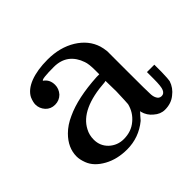

<svg xmlns="http://www.w3.org/2000/svg" viewBox="-117 -586 735 735"><g transform="rotate(-45 250.0 -218.5)"><path d="M78 -321Q63 -338 63 -359Q63 -372 71 -391Q85 -418 123 -433Q162 -448 218 -448Q284 -448 333 -418Q381 -388 396 -340Q400 -327 402 -309V-194Q402 -91 403 -80Q403 -64 408 -54Q414 -40 428 -40Q441 -40 447 -54Q453 -66 453 -109V-145H493V-106Q492 -67 490 -59Q481 -31 457 -13Q434 6 400 6Q376 6 356 -12Q336 -28 329 -54V-58Q323 -52 317 -45Q305 -31 304 -30Q254 11 190 11Q137 11 97 -11Q55 -34 42 -69Q34 -90 34 -107Q34 -154 73 -193Q96 -216 130 -231Q196 -262 304 -268H318V-290Q318 -324 312 -340Q301 -373 277 -392Q252 -411 215 -411Q148 -411 148 -403Q170 -388 170 -359Q170 -338 155 -321Q139 -305 116 -305Q93 -305 78 -321ZM317 -233Q313 -233 312 -232Q174 -223 137 -151Q126 -131 126 -106Q126 -72 150 -49Q175 -26 209 -26Q250 -26 278 -50Q306 -73 315 -109Q316 -116 318 -175Z"/></g></svg>

Font: KaTeX_Main
Style: Regular
Weight: 400
Version: Version